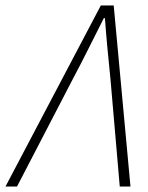

<svg xmlns="http://www.w3.org/2000/svg" viewBox="-68 -679 540 699"><path d="M-48 0H-6L198 -393C235 -462 274 -542 310 -613H314C319 -540 327 -464 334 -393L368 0H407L346 -659H299Z"/></svg>

Font: Source Sans Pro Light
Style: Italic
Weight: 300
Italic angle: -11°
Designer: Paul D. Hunt
Foundry: Adobe Systems Incorporated
Version: Version 3.006;hotconv 1.0.111;makeotfexe 2.5.65597